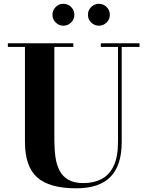

<svg xmlns="http://www.w3.org/2000/svg" viewBox="-20 -978 780 1012"><path d="M715.5 -750V-730.5H621.5V-230Q621.5 -106.5 562.5 -46Q503.5 14.5 381.5 14.5Q240.5 14.5 176 -43Q111.5 -100.5 111.5 -230V-730.5H21.5V-750H366.5V-730.5H266.5V-240Q266.5 -190.5 272.5 -149Q278.5 -107.5 295 -77Q311.5 -46.5 341.8 -29.8Q372 -13 420 -13Q474.5 -13 515.5 -34.5Q556.5 -56 579.2 -103.8Q602 -151.5 602 -230V-730.5H511.5V-750ZM501 -842.5Q477.5 -842.5 460.5 -859.5Q443.5 -876.5 443.5 -900Q443.5 -924 460.5 -941Q477.5 -958 501 -958Q525 -958 542 -941Q559 -924 559 -900Q559 -876.5 542 -859.5Q525 -842.5 501 -842.5ZM314 -842.5Q290.5 -842.5 273.5 -859.5Q256.5 -876.5 256.5 -900Q256.5 -924 273.5 -941Q290.5 -958 314 -958Q338 -958 355 -941Q372 -924 372 -900Q372 -876.5 355 -859.5Q338 -842.5 314 -842.5Z"/></svg>

Font: Bodoni Moda SC 11pt
Style: Bold
Weight: 700
Version: Version 2.005